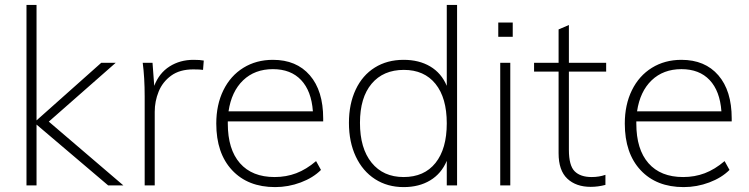

<svg xmlns="http://www.w3.org/2000/svg" viewBox="-20 -756 3055 783"><path d="M483 0H421L129 -248V0H88V-736H129V-265L393 -500H452L179 -260Z M811 -509 808 -471Q796 -473 768 -473Q713 -473 678 -447.5Q643 -422 627 -382.5Q611 -343 611 -300V0H570V-362Q570 -440 562 -500H602L609 -406Q629 -458 671.5 -485Q714 -512 769 -512Q797 -512 811 -509Z M909 -261V-252Q909 -147 958.5 -90.5Q1008 -34 1100 -34Q1147 -34 1188 -49.5Q1229 -65 1269 -99L1289 -63Q1257 -31 1206.5 -12Q1156 7 1102 7Q991 7 926.5 -62Q862 -131 862 -252Q862 -329 891 -388Q920 -447 972.5 -479.5Q1025 -512 1093 -512Q1189 -512 1243.5 -449Q1298 -386 1298 -273V-261ZM912 -302H1256Q1250 -385 1208 -429.5Q1166 -474 1093 -474Q1019 -474 971.5 -428.5Q924 -383 912 -302Z M1844 -736V0H1802V-100Q1780 -48 1734.5 -20.5Q1689 7 1626 7Q1560 7 1509.5 -25.5Q1459 -58 1431 -117.5Q1403 -177 1403 -255Q1403 -332 1430.5 -390.5Q1458 -449 1508.5 -480.5Q1559 -512 1626 -512Q1689 -512 1734.5 -485Q1780 -458 1802 -406V-736ZM1802 -253Q1802 -357 1756 -414Q1710 -471 1627 -471Q1543 -471 1495.5 -414.5Q1448 -358 1448 -255Q1448 -151 1495.5 -92.5Q1543 -34 1626 -34Q1710 -34 1756 -91.5Q1802 -149 1802 -253Z M2020 0V-500H2061V0ZM2012 -664H2071V-606H2012Z M2300 -464V-145Q2300 -81 2323.5 -57.5Q2347 -34 2393 -34Q2423 -34 2449 -43V-2Q2419 6 2389 6Q2329 6 2293.5 -27.5Q2258 -61 2258 -131V-464H2158V-500H2258V-636L2300 -654V-500H2452V-464Z M2575 -261V-252Q2575 -147 2624.5 -90.5Q2674 -34 2766 -34Q2813 -34 2854 -49.5Q2895 -65 2935 -99L2955 -63Q2923 -31 2872.5 -12Q2822 7 2768 7Q2657 7 2592.5 -62Q2528 -131 2528 -252Q2528 -329 2557 -388Q2586 -447 2638.5 -479.5Q2691 -512 2759 -512Q2855 -512 2909.5 -449Q2964 -386 2964 -273V-261ZM2578 -302H2922Q2916 -385 2874 -429.5Q2832 -474 2759 -474Q2685 -474 2637.5 -428.5Q2590 -383 2578 -302Z"/></svg>

Font: MuliDisplayVN ExtraLight
Style: Regular
Weight: 200
Designer: Vernon Adams
Foundry: Vernon Adams
Version: Version 2.100